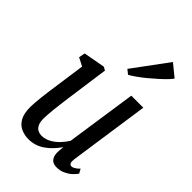

<svg xmlns="http://www.w3.org/2000/svg" viewBox="-252 -949 1056 1056"><g transform="rotate(45 276.0 -421.0)"><path d="M180.5 10Q150.5 10 123.2 -2Q96 -14 79.5 -43Q63 -72 63 -123Q63 -138 64.8 -159.2Q66.5 -180.5 69.2 -204.2Q72 -228 75 -251Q78 -274 81 -294L107.5 -481.5L59.5 -506L66.5 -542.5L192.5 -565.5L212 -554.5L176.5 -300Q173 -274 170 -249.5Q167 -225 164.5 -203Q162 -181 160.8 -162.5Q159.5 -144 159.5 -129Q159.5 -100 168 -83.8Q176.5 -67.5 189.8 -61Q203 -54.5 217 -54.5Q245 -54.5 270 -67.8Q295 -81 315.8 -102.5Q336.5 -124 351.5 -148L412 -559.5H505.5L437.5 -90.5Q435 -72 439 -61.8Q443 -51.5 455 -51.5Q461 -51.5 471.5 -56.8Q482 -62 499 -78.5L512.5 -53.5Q503 -38.5 486.2 -24Q469.5 -9.5 447.8 0.2Q426 10 401 10Q373 10 360 -4.2Q347 -18.5 345 -43Q344.5 -47.5 344.8 -53.8Q345 -60 345.2 -66.8Q345.5 -73.5 346.5 -80Q347.5 -86.5 348 -93H346.5Q330.5 -70.5 312.5 -51.8Q294.5 -33 274.2 -19Q254 -5 230.5 2.5Q207 10 180.5 10ZM292.5 -648.5 443 -852.5 514 -794.5Q508 -785 491.8 -768Q475.5 -751 453 -730.8Q430.5 -710.5 406 -690.2Q381.5 -670 358.2 -653.5Q335 -637 318 -628Z"/></g></svg>

Font: Merriweather 24pt SemiCondensed
Style: Italic
Weight: 400
Width: 4
Italic angle: -7.8°
Designer: Eben Sorkin
Foundry: Eben Sorkin
Version: Version 2.101